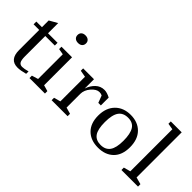

<svg xmlns="http://www.w3.org/2000/svg" viewBox="7 -1411 2079 2079"><g transform="rotate(45 1046.0 -372.0)"><path d="M199 -485H345V-443H199V-133Q199 -74 213 -51.5Q227 -29 258 -29Q289 -29 342 -44V-7Q272 12 228 12Q106 12 106 -135V-443H20V-485H106V-588L199 -641Z M405 -485H567V-57L637 -37V0H400V-37L473 -59V-437L405 -449ZM438 -698Q438 -725 455.5 -740.5Q473 -756 502.5 -756Q532 -756 550 -740.5Q568 -725 568 -698.5Q568 -672 551 -656Q534 -640 503.5 -640Q473 -640 455.5 -655.5Q438 -671 438 -698Z M737 -485H903V-343Q923 -403 965 -443.5Q1007 -484 1067 -484Q1104 -484 1156 -457V-337H1117L1086 -419Q1067 -429 1043 -429Q999 -429 954.5 -377.5Q910 -326 910 -267V-58L984 -37V0H739V-37L815 -58V-435L737 -449Z M1600 -239Q1600 -347 1567 -399.5Q1534 -452 1459.5 -452Q1385 -452 1349.5 -401.5Q1314 -351 1314 -240Q1314 -129 1349 -80.5Q1384 -32 1456.5 -32Q1529 -32 1564.5 -81.5Q1600 -131 1600 -239ZM1213 -239Q1213 -357 1280 -425.5Q1347 -494 1457.5 -494Q1568 -494 1634 -427Q1700 -360 1700 -240Q1700 -120 1634 -55.5Q1568 9 1456.5 9Q1345 9 1279 -56Q1213 -121 1213 -239Z M1814 -750H1981V-59L2062 -37V0H1808V-37L1886 -58V-702L1814 -714Z"/></g></svg>

Font: Ledger
Style: Regular
Weight: 400
Designer: Denis Masharov
Foundry: Denis Masharov
Version: 1.001